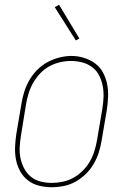

<svg xmlns="http://www.w3.org/2000/svg" viewBox="-20 -775 540 803"><path d="M195 8Q169 8 143 1.5Q117 -5 97 -20.5Q77 -36 64.5 -58.5Q52 -81 47 -106.5Q42 -132 43 -159Q44 -186 48 -213L70 -343Q74 -368 82 -393Q90 -418 103.5 -441Q117 -464 136.5 -483.5Q156 -503 179.5 -515.5Q203 -528 228.5 -534.5Q254 -541 279 -541Q306 -541 331.5 -533Q357 -525 377.5 -510Q398 -495 410.5 -472Q423 -449 428 -423.5Q433 -398 432 -371Q431 -344 427 -317L405 -187Q401 -162 393 -137Q385 -112 371.5 -89Q358 -66 338.5 -47Q319 -28 295.5 -15Q272 -2 246.5 3Q221 8 195 8ZM196 -10Q219 -10 242.5 -15Q266 -20 287 -31.5Q308 -43 326 -61Q344 -79 356 -100Q368 -121 375 -144Q382 -167 386 -190L408 -320Q412 -344 413 -368.5Q414 -393 409.5 -416Q405 -439 394.5 -459.5Q384 -480 365.5 -494Q347 -508 324 -514Q301 -520 277 -520Q253 -520 230 -514.5Q207 -509 186 -497.5Q165 -486 148 -468Q131 -450 119 -429Q107 -408 100 -385.5Q93 -363 89 -340L68 -210Q64 -186 62.5 -161.5Q61 -137 65.5 -114.5Q70 -92 80.5 -71.5Q91 -51 108.5 -36.5Q126 -22 149 -16Q172 -10 196 -10ZM297 -606 209 -745 227 -755 312 -614Z"/></svg>

Font: Iosevka Curly Slab ThObl
Style: Regular
Weight: 100
Italic angle: -9°
Monospace: yes
Designer: Belleve Invis
Foundry: Belleve Invis
Version: Version 11.0.0; ttfautohint (v1.8.3)